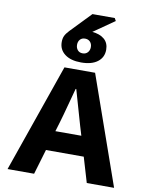

<svg xmlns="http://www.w3.org/2000/svg" viewBox="-112 -1166 975 1246"><g transform="rotate(10 375.5 -543.0)"><path d="M275 -714H477L728 0H548L499 -165H250L201 0H26ZM229 -873Q229 -897 237 -914Q245 -931 265 -952L394 -1086H541L551 -1068L413 -972Q463 -968 492.5 -943Q522 -918 522 -873Q522 -823 483.5 -793.5Q445 -764 375 -764Q307 -764 268 -793.5Q229 -823 229 -873ZM421 -873Q421 -894 408.5 -907.5Q396 -921 375 -921Q354 -921 342 -907.5Q330 -894 330 -873Q330 -852 342 -838Q354 -824 375 -824Q396 -824 408.5 -838Q421 -852 421 -873ZM460 -296 441 -359 375 -589H371L347 -500Q319 -395 308 -359L289 -296Z"/></g></svg>

Font: Nebula Sans Bold
Style: Regular
Weight: 700
Designer: Paul D. Hunt for Adobe (as Source Sans)
Foundry: Nebula Entertainment & Broadcasting LLC
Version: Version 1.010